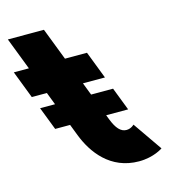

<svg xmlns="http://www.w3.org/2000/svg" viewBox="-264 -799 855 910"><g transform="rotate(-15 164.0 -344.5)"><path d="M-83.3 -546H-157.3L-105.3 -411H-31.3L-7.7 -349.6H-81L-37.3 -236.4H35.9L57.3 -181C92.3 -90 166.8 15 307.8 15C380.8 15 425.5 -17 425.5 -17L326.4 -160C326.4 -160 311.5 -144 288.5 -144C260.5 -144 239.7 -167 221.2 -215L212.9 -236.4H320.7L277.1 -349.6H169.3L145.7 -411H253.7L201.7 -546H93.7L32.8 -704H-144.2Z"/></g></svg>

Font: Hussar
Style: BdOpOblFour
Weight: 700
Foundry: Cannot Into Space Fonts
Version: Version 2.00